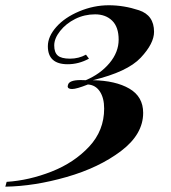

<svg xmlns="http://www.w3.org/2000/svg" viewBox="-107 -552 644 723"><path d="M147.9 -227.1Q147.9 -228 148.9 -231.9Q152.8 -250.5 196.8 -250.5Q209 -250.5 215.8 -250Q270.5 -272.9 305.2 -314.2Q339.8 -355.5 339.8 -402.8Q339.8 -450.2 315.4 -474.1Q291 -498 251 -498Q210.9 -498 176.3 -480.7Q141.6 -463.4 119.4 -435.3Q97.2 -407.2 97.2 -380.9Q97.2 -354.5 110.6 -342.8Q124 -331.1 156.7 -331.1Q189.5 -331.1 216.8 -346.2L228 -331.1Q189.5 -310.1 147.9 -310.1Q73.2 -310.1 73.2 -377.9Q73.2 -414.6 105 -450.4Q136.7 -486.3 191.4 -509.3Q246.1 -532.2 302.7 -532.2Q359.4 -532.2 416.3 -513.4Q473.1 -494.6 473.1 -432.1Q473.1 -388.2 422.9 -334.7Q372.6 -281.2 242.2 -250Q328.1 -248.5 380.1 -218.3Q432.1 -188 432.1 -127Q432.1 -46.4 348.9 16.6Q265.6 79.6 143.8 114.5Q22 149.4 -86.9 150.9L-82 132.8Q2.4 127.4 87.4 94Q172.4 60.5 228.8 0Q285.2 -60.5 285.2 -143.1Q285.2 -183.1 269 -207.5Q252.9 -231.9 224.1 -233.9Q181.2 -216.8 164.6 -216.8Q147.9 -216.8 147.9 -227.1Z"/></svg>

Font: PlayfairDisplay-BoldItalic
Style: Bold Italic
Weight: 700
Italic angle: -14.9847°
Designer: Claus Eggers Sørensen
Foundry: Claus Eggers Sørensen
Version: Version 1.002;PS 001.002;hotconv 1.0.70;makeotf.lib2.5.58329